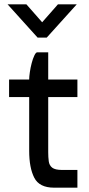

<svg xmlns="http://www.w3.org/2000/svg" viewBox="-20 -868 411 888"><path d="M154 -694 15 -848H102L175 -765L248 -848H335L196 -694ZM22 -500H115V-501Q115 -513 118 -534Q121 -555 126.5 -576Q132 -597 139 -611.5Q146 -626 152 -626H203V-500H338V-419H203V-164Q203 -141 205.5 -122Q208 -103 221.5 -92.5Q235 -82 267 -82H338V0H230Q162 0 138.5 -46Q115 -92 115 -170V-419H22Z"/></svg>

Font: Haskoy Medium
Style: Regular
Weight: 500
Designer: Ertekin Erdin
Foundry: Ertekin Erdin
Version: Version 1.500; ttfautohint (v1.8.3)